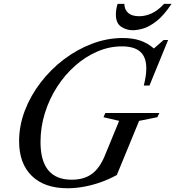

<svg xmlns="http://www.w3.org/2000/svg" viewBox="-20 -970 914 1000"><path d="M332 10.5Q211.5 10.5 145.5 -54Q79.5 -118.5 79.5 -234.5Q79.5 -315.5 109.2 -393.5Q139 -471.5 191.5 -540Q244 -608.5 312.5 -660.5Q381 -712.5 459.5 -742.2Q538 -772 619 -772Q671 -772 709.8 -759Q748.5 -746 781.5 -717.5L832 -761.5H855.5L758.5 -524.5H729Q735.5 -551 738.8 -573Q742 -595 742 -614.5Q742 -672.5 710.5 -700.5Q679 -728.5 615 -728.5Q549.5 -728.5 487.2 -701.8Q425 -675 371.2 -627.5Q317.5 -580 277 -517Q236.5 -454 213.8 -381Q191 -308 191 -230.5Q191 -34 353.5 -34Q416.5 -34 457.5 -63.5Q498.5 -93 525 -157L600.5 -340.5L519 -359.5L528.5 -381.5H810L799.5 -359.5L704.5 -340.5L588.5 -58.5Q548.5 -36.5 504.8 -21Q461 -5.5 417 2.5Q373 10.5 332 10.5ZM672 -812.5Q638 -812.5 610.8 -831Q583.5 -849.5 583.5 -894.5Q583.5 -906.5 585.5 -920Q587.5 -933.5 592.5 -950H627.5Q628.5 -919.5 647.8 -902.5Q667 -885.5 705.5 -885.5Q738 -885.5 770.8 -900.8Q803.5 -916 834.5 -950H873.5Q833 -889 794.8 -859.5Q756.5 -830 725 -821.2Q693.5 -812.5 672 -812.5Z"/></svg>

Font: Libre Caslon Text
Style: Italic
Weight: 400
Italic angle: -22.583°
Designer: Pablo Impallari, Rodrigo Fuenzalida, Katja Schimmel
Foundry: Pablo Impallari, Rodrigo Fuenzalida
Version: Version 2.000